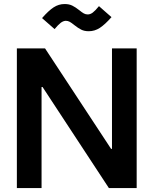

<svg xmlns="http://www.w3.org/2000/svg" viewBox="-20 -952 777 972"><path d="M65.4 -707H208L542.5 -198.2H546.9V-707H671.9V0H531.2L195.3 -511.7H190.4V0H65.4ZM356 -825.2Q342.3 -836.4 333 -841.6Q323.7 -846.7 313 -846.7Q300.3 -846.2 287.6 -836.7Q274.9 -827.1 256.3 -804.7L192.9 -860.4Q225.6 -897.9 251.5 -914.8Q277.3 -931.6 307.1 -931.6Q329.6 -931.6 345.9 -923.6Q362.3 -915.5 381.3 -900.4Q395 -889.2 404.3 -884Q413.6 -878.9 424.3 -878.9Q437 -878.9 449.7 -888.4Q462.4 -897.9 481 -920.9L544.4 -865.2Q511.7 -828.1 485.6 -811Q459.5 -793.9 429.2 -793.9Q407.2 -793.9 391.1 -802Q375 -810.1 356 -825.2Z"/></svg>

Font: Wanted Sans SemiBold
Style: Regular
Weight: 600
Designer: Original Design by Kil Hyung-jin and Kang Hanbin, Wanted Lab, Inc; Hangeul from Source Han Sans by Jang Soo-young and Ka
Foundry: Wanted Lab, Inc.
Version: Version 1.003